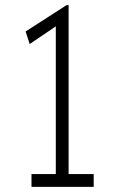

<svg xmlns="http://www.w3.org/2000/svg" viewBox="-20 -730 459 750"><path d="M103 0V-50H198V-627L96 -558L80 -607L240 -710H248V-50H346V0Z"/></svg>

Font: Lexend Deca ExtraLight
Style: Regular
Weight: 200
Designer: Bonnie Shaver-Troup, Thomas Jockin
Foundry: Lexend
Version: Version 1.008; ttfautohint (v1.8.4.7-5d5b)